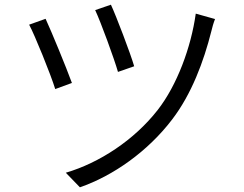

<svg xmlns="http://www.w3.org/2000/svg" viewBox="-20 -767 1040 817"><path d="M452 -747 385 -724C409 -673 466 -517 482 -461L551 -485C535 -540 474 -700 452 -747ZM813 -709C793 -565 733 -404 651 -299C551 -171 403 -74 260 -32L320 30C462 -19 609 -123 712 -258C795 -366 847 -506 879 -633C882 -647 889 -671 895 -686L813 -709ZM174 -687 104 -662C127 -620 196 -450 215 -388L286 -414C262 -480 199 -633 174 -687Z"/></svg>

Font: Genne Gothic Normal
Style: Regular
Weight: 350
Designer: Ryoko NISHIZUKA (kana & ideographs); Paul D. Hunt (Latin, Greek & Cyrillic); Wenlong ZHANG (bopomofo); Sandoll Communica
Foundry: Adobe Systems Incorporated
Version: Version 1.004;PS 1.004;hotconv 16.6.51;makeotf.lib2.5.65220